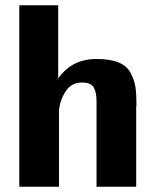

<svg xmlns="http://www.w3.org/2000/svg" viewBox="-20 -706 601 726"><path d="M53 0V-686H200V-478V-409Q251 -483 345 -483Q396 -483 428 -470Q460 -457 474 -430Q488 -403 492 -377.5Q496 -352 496 -311Q496 -309 495.5 -305.5Q495 -302 495 -301V0H345V-323Q345 -358 334 -376Q323 -394 290 -394Q250 -394 228.5 -361Q207 -328 203 -288V0Z"/></svg>

Font: Coval
Style: Black
Weight: 1000
Foundry: Context Ltd
Version: Version 001.000